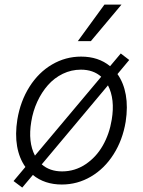

<svg xmlns="http://www.w3.org/2000/svg" viewBox="-20 -803 631 847"><path d="M78.1 24.5 39.8 -4.3 92 -66.4Q64.6 -105.1 55.4 -157.8Q46.2 -210.6 56.5 -275.6Q70 -356.9 110.1 -420.3Q150.2 -483.7 209.7 -518.5Q269.2 -553.3 337.7 -553.3Q414.4 -553.3 465.6 -511L512.8 -567.1L550.1 -538.4L498.2 -476.2Q525.6 -437.5 535 -384.4Q544.4 -331.3 534.4 -266Q521 -185 480.8 -122Q440.7 -58.9 381.2 -24Q321.7 11 252.8 11Q176.8 11 125 -31.2ZM253.9 -46.9Q310 -46.9 357.1 -78.1Q404.1 -109.4 433.4 -160.7Q462.7 -212 473 -275.6Q487.9 -365.4 456.3 -426.5L164.1 -77.8Q199.6 -46.9 253.9 -46.9ZM134.2 -116.5 426.5 -464.5Q391.3 -495.7 337 -495.7Q294.7 -495.7 257.1 -477.5Q219.5 -459.2 191.6 -427.6Q163.7 -396 144.5 -354.4Q125.4 -312.9 117.9 -266Q103 -176.5 134.2 -116.5ZM323.2 -621.4 440.7 -782.7H516L380.7 -621.4Z"/></svg>

Font: Karasuma Gothic
Style: Light Italic
Weight: 300
Italic angle: 9.39998°
Designer: Rasmus Andersson / Ryoko Nishizuka
Foundry: rsms
Version: Version 1.00